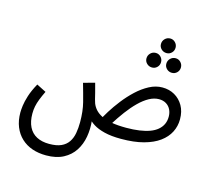

<svg xmlns="http://www.w3.org/2000/svg" viewBox="-123 -817 1304 1195"><g transform="rotate(15 528.5 -219.5)"><path d="M271 232Q222 232 181.5 218Q141 204 111 176Q81 148 64.5 107.5Q48 67 48 15Q48 -2 51.5 -29.5Q55 -57 67 -95Q79 -133 105 -180L166 -149Q151 -118 141 -92.5Q131 -67 126.5 -44.5Q122 -22 122 2Q122 53 139.5 88Q157 123 190.5 140.5Q224 158 271 158Q319 158 348.5 144.5Q378 131 394.5 106.5Q411 82 417 49Q423 16 423 -22Q423 -93 409 -147.5Q395 -202 377 -264L450 -284Q461 -245 466.5 -222Q472 -199 475.5 -185Q479 -171 483 -160Q491 -139 506.5 -121.5Q522 -104 548.5 -90.5Q575 -77 614.5 -70Q654 -63 709 -63Q755 -63 793 -68.5Q831 -74 859.5 -84.5Q888 -95 907.5 -111.5Q927 -128 937 -149.5Q947 -171 947 -198Q947 -223 937 -243.5Q927 -264 907.5 -276Q888 -288 861 -288Q830 -288 798 -270.5Q766 -253 734 -221.5Q702 -190 671.5 -149Q641 -108 611 -60L537 -63Q550 -91 574 -129.5Q598 -168 630 -209Q662 -250 699.5 -285Q737 -320 778.5 -342Q820 -364 863 -364Q907 -364 942 -344Q977 -324 998 -287.5Q1019 -251 1019 -200Q1019 -156 999.5 -117.5Q980 -79 940.5 -50Q901 -21 840 -4.5Q779 12 695 12Q632 12 588 1Q544 -10 516.5 -27.5Q489 -45 475 -64Q461 -83 458 -99L491 -52Q497 2 488 53Q479 104 453 144Q427 184 382 208Q337 232 271 232ZM831 -577Q811 -577 797 -590.5Q783 -604 783 -623Q783 -643 797 -657Q811 -671 831 -671Q850 -671 863.5 -657Q877 -643 877 -624Q877 -604 863.5 -590.5Q850 -577 831 -577ZM767 -467Q747 -467 733 -480.5Q719 -494 719 -513Q719 -533 733 -547Q747 -561 767 -561Q786 -561 799.5 -547Q813 -533 813 -514Q813 -494 799.5 -480.5Q786 -467 767 -467ZM895 -467Q875 -467 861 -480.5Q847 -494 847 -513Q847 -533 861 -547Q875 -561 895 -561Q914 -561 927.5 -547Q941 -533 941 -514Q941 -494 927.5 -480.5Q914 -467 895 -467Z"/></g></svg>

Font: Noto Sans Arabic ExtraCondensed
Style: Regular
Weight: 400
Width: 2
Designer: Monotype Design Team, Nadine Chahine, Nizar Qandah and Khaled Hosny
Foundry: Monotype Imaging Inc.
Version: Version 2.012